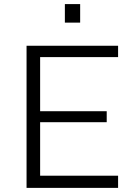

<svg xmlns="http://www.w3.org/2000/svg" viewBox="-20 -912 648 932"><path d="M294.9 -802.2V-892.1H369.1V-802.2ZM108.9 0V-689.9H553.2V-634.8H174.8V-372.1H498V-318.8H174.8V-59.1H553.2V0Z"/></svg>

Font: HK Grotesk Light
Style: Regular
Weight: 300
Designer: Alfredo Marco Pradil and Stefan Peev
Foundry: Hanken Design Co.
Version: Version 1.045;PS 001.045;hotconv 1.0.88;makeotf.lib2.5.64775